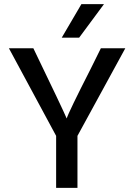

<svg xmlns="http://www.w3.org/2000/svg" viewBox="-20 -907 648 927"><path d="M362 -725H278L373 -887H482ZM354 0H251V-251L23 -674H141Q284 -378 302 -335Q311 -365 418 -575L467 -674H585L354 -251Z"/></svg>

Font: Hind Mysuru Medium
Style: Regular
Weight: 500
Designer: Manushi Parikh, Hitesh Malaviya
Foundry: Indian Type Foundry
Version: Version 0.703;PS 1.0;hotconv 1.0.86;makeotf.lib2.5.63406